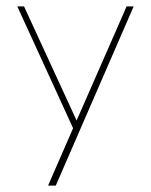

<svg xmlns="http://www.w3.org/2000/svg" viewBox="-20 -398 471 599"><path d="M130 181 208 2 34 -378H55L219 -22L375 -378H397L154 181Z"/></svg>

Font: Synthetic Thin
Style: Regular
Weight: 100
Designer: Santiago Orozco
Foundry: Typemade
Version: Version 2.000; ttfautohint (v1.8.4.7-5d5b)